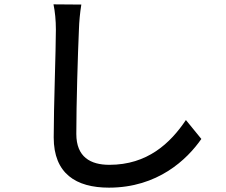

<svg xmlns="http://www.w3.org/2000/svg" viewBox="-20 -806 1040 883"><path d="M354 -785 226 -786C233 -753 237 -712 237 -670C237 -574 227 -316 227 -174C227 -8 329 57 481 57C705 57 840 -72 906 -167L835 -254C763 -147 658 -48 483 -48C396 -48 331 -84 331 -190C331 -328 338 -559 343 -670C344 -706 348 -748 354 -785Z"/></svg>

Font: Noto Sans CJK HK Medium
Style: Regular
Weight: 500
Designer: Ryoko NISHIZUKA 西塚涼子 (kana, bopomofo & ideographs); Paul D. Hunt (Latin, Greek & Cyrillic); Sandoll Communications 산돌커뮤니
Foundry: Adobe
Version: Version 2.004;hotconv 1.0.118;makeotfexe 2.5.65603